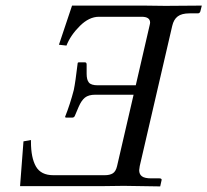

<svg xmlns="http://www.w3.org/2000/svg" viewBox="-20 -666 742 687"><path d="M237.8 -646H494.1L571.8 -645L702.1 -646L696.8 -625Q694.3 -618.2 688 -618.2H658.2Q630.4 -618.2 616 -607.4Q601.6 -596.7 596.2 -573.2L480 -71.8Q478 -60.1 478 -57.1Q478 -42.5 487.8 -35.2Q497.6 -27.8 521 -27.8H550.8Q555.7 -27.8 557.4 -25.6Q559.1 -23.4 558.1 -21L553.2 1L422.9 -1L346.2 0H51.8L64 -160.2L90.8 -165V-158.2Q90.8 -101.6 108.6 -70.3Q126.5 -39.1 170.9 -39.1H355Q373 -39.1 383.8 -45.9Q394.5 -52.7 398.9 -71.8L458 -327.1H320.8Q296.9 -327.1 283.9 -316.7Q271 -306.2 261.2 -283.2L248 -252Q245.6 -245.1 237.8 -245.1H214.8L212.9 -248Q231 -293.5 244.1 -344.2Q250 -373 257.8 -439Q257.8 -442.9 262.2 -442.9H284.2Q290 -442.9 290 -435.1V-404.8V-401.9Q290 -380.4 298.1 -370.6Q306.2 -360.8 330.1 -360.8H465.8L515.1 -574.2Q517.1 -582 517.1 -585Q517.1 -606 486.8 -606H334Q298.8 -606 265.6 -573Q232.4 -540 217.8 -502.9L190.9 -505.9Z"/></svg>

Font: Linux Libertine G
Style: Italic
Weight: 400
Italic angle: -12°
Designer: Philipp H. Poll
Foundry: Philipp H. Poll
Version: Version 5.1.3